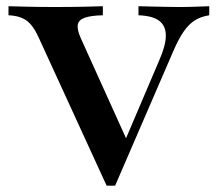

<svg xmlns="http://www.w3.org/2000/svg" viewBox="-20 -591 696 617"><path d="M322.6 5.6 104 -471Q87.1 -508.9 65.7 -524.6Q44.4 -540.3 7.3 -541.9V-571Q32.3 -570.2 70.2 -569.4Q108.1 -568.5 156.5 -568.5Q210.5 -568.5 250 -569.4Q289.5 -570.2 310.5 -571V-541.9Q271.8 -541.1 252 -533.9Q232.3 -526.6 229.8 -511.3Q227.4 -496 239.5 -468.5L392.7 -129.8L373.4 -119.4L491.9 -397.6Q512.9 -445.2 512.9 -476.6Q512.9 -508.1 491.5 -524.2Q470.2 -540.3 425 -541.9V-571Q453.2 -570.2 475.4 -569.8Q497.6 -569.4 517.3 -569Q537.1 -568.5 557.3 -568.5Q583.1 -568.5 606 -569.4Q629 -570.2 652.4 -571V-541.9Q625.8 -537.9 606.5 -525.8Q587.1 -513.7 571 -490.7Q554.8 -467.7 537.9 -429L350 5.6Z"/></svg>

Font: Playfair
Style: Bold
Weight: 700
Designer: Claus Eggers Sørensen
Foundry: Claus Eggers Sørensen
Version: Version 2.001;gftools[0.9.30]